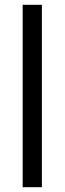

<svg xmlns="http://www.w3.org/2000/svg" viewBox="-20 -760 269 800"><path d="M74.5 -700V-20V20H154.5V-20V-700V-740H74.5Z"/></svg>

Font: Nordica Advanced
Style: Regular
Weight: 300
Version: Version 1.07